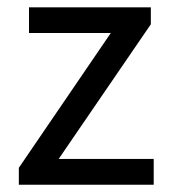

<svg xmlns="http://www.w3.org/2000/svg" viewBox="-20 -507 467 527"><path d="M31.7 0V-46.4L284.2 -416.5H59.6V-486.8H394V-440.4L141.1 -70.8H401.9V0Z"/></svg>

Font: Varta Light Medium
Style: Regular
Weight: 500
Version: Version 1.004